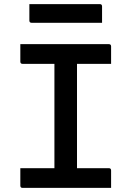

<svg xmlns="http://www.w3.org/2000/svg" viewBox="-20 -915 640 935"><path d="M521 0H90Q79 0 79 -11V-96H245V-604H90Q79 -604 79 -615V-700H510Q521 -700 521 -689V-604H355V-96H510Q521 -96 521 -85ZM123 -895H466Q477 -895 477 -884V-804H134Q123 -804 123 -815Z"/></svg>

Font: Recursive Mn Lnr St Med
Style: Regular
Weight: 500
Monospace: yes
Version: Version 1.079;hotconv 1.0.112;makeotfexe 2.5.65598; ttfautoh